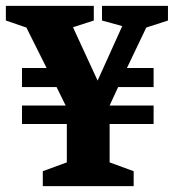

<svg xmlns="http://www.w3.org/2000/svg" viewBox="-26 -635 596 655"><path d="M120 0V-51L202 -81V-212H49V-275H198L167 -338H49V-403H133L64 -541L-6 -565V-615H294V-565L223 -542L307 -360L391 -546L322 -565V-615H547V-565L473 -541L407 -403H498V-338H377L348 -275H498V-212H348V-81L430 -51V0Z"/></svg>

Font: Manuale ExtraBold
Style: Regular
Weight: 800
Version: Version 1.002